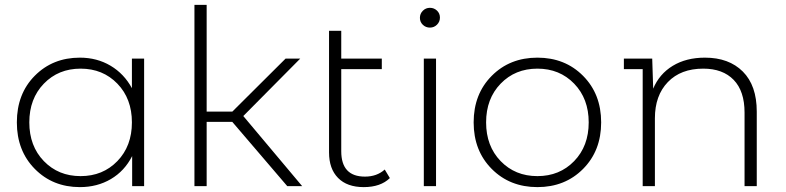

<svg xmlns="http://www.w3.org/2000/svg" viewBox="-20 -762 3218 786"><path d="M520 -522H570V0H521V-123Q490 -62 434 -29Q378 4 307 4Q196 4 122.5 -70.5Q49 -145 49 -261Q49 -378 122.5 -452Q196 -526 307 -526Q377 -526 432.5 -493Q488 -460 520 -401ZM159.5 -102.5Q219 -41 310 -41Q401 -41 460.5 -102.5Q520 -164 520 -261Q520 -358 460.5 -419.5Q401 -481 310 -481Q219 -481 159.5 -419.5Q100 -358 100 -261Q100 -164 159.5 -102.5Z M1156 0 931 -263H826V0H776V-742H826V-305H931L1149 -522H1209L976 -287L1217 0Z M1555 -68 1576 -33Q1538 4 1469 4Q1401 4 1364 -33.5Q1327 -71 1327 -138V-636H1377V-522H1543V-479H1377V-143Q1377 -39 1474 -39Q1523 -39 1555 -68Z M1769 -661Q1757 -649 1740 -649Q1723 -649 1711 -660.5Q1699 -672 1699 -689Q1699 -706 1711 -718Q1723 -730 1740 -730Q1757 -730 1769 -718.5Q1781 -707 1781 -690Q1781 -673 1769 -661ZM1715 0V-522H1765V0Z M2367 -70.5Q2293 4 2180 4Q2067 4 1993 -70.5Q1919 -145 1919 -261Q1919 -377 1993 -451.5Q2067 -526 2180 -526Q2293 -526 2367 -451.5Q2441 -377 2441 -261Q2441 -145 2367 -70.5ZM2029.5 -102.5Q2089 -41 2180 -41Q2271 -41 2330.5 -102.5Q2390 -164 2390 -261Q2390 -358 2330.5 -419.5Q2271 -481 2180 -481Q2089 -481 2029.5 -419.5Q1970 -358 1970 -261Q1970 -164 2029.5 -102.5Z M2866 -526Q2964 -526 3021 -469Q3078 -412 3078 -305V0H3028V-301Q3028 -389 2983.5 -435Q2939 -481 2859 -481Q2767 -481 2714 -426Q2661 -371 2661 -278V0H2611V-479H2534V-522H2650L2654 -399Q2679 -459 2734 -492.5Q2789 -526 2866 -526Z"/></svg>

Font: mBank Light
Style: Regular
Weight: 300
Designer: Julieta Ulanovsky
Foundry: Julieta Ulanovsky
Version: Version 7.200;PS 007.200;hotconv 1.0.88;makeotf.lib2.5.64775